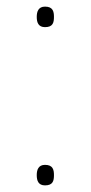

<svg xmlns="http://www.w3.org/2000/svg" viewBox="-20 -552 274 580"><path d="M116 -470C140 -470 143 -484 143 -501C143 -517 140 -532 116 -532C96 -532 91 -517 91 -501C91 -484 96 -470 116 -470ZM116 8C140 8 143 -6 143 -23C143 -39 140 -54 116 -54C96 -54 91 -39 91 -23C91 -6 96 8 116 8Z"/></svg>

Font: Noto Sans Devanagari Condensed Thin
Style: Regular
Weight: 100
Width: 3
Designer: Jelle Bosma - Monotype Design Team
Foundry: Monotype Imaging Inc.
Version: Version 2.004